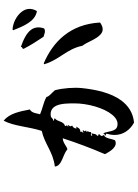

<svg xmlns="http://www.w3.org/2000/svg" viewBox="127 -895 746 1040"><g transform="rotate(-90 500.0 -375.0)"><path d="M960 -548C978 -578 974 -606 958 -628C936 -659 893 -679 860 -680L856 -677C878 -622 903 -557 960 -548ZM866 -509C876 -538 872 -560 860 -578C840 -607 799 -623 766 -635C765 -623 753 -630 756 -619C775 -582 798 -546 821 -512C834 -509 850 -499 866 -509ZM898 -206C889 -368 794 -461 677 -511L672 -509C694 -429 755 -387 772 -302C792 -277 807 -226 834 -203C850 -189 870 -186 898 -206ZM543 -306C547 -346 543 -408 531 -451C520 -465 496 -482 495 -496C463 -514 435 -516 401 -531C405 -540 406 -577 427 -586C417 -638 406 -698 366 -728C336 -671 334 -592 311 -522C239 -506 197 -460 118 -451C120 -412 184 -408 211 -383C225 -384 246 -408 271 -408C246 -331 216 -251 185 -180C200 -150 226 -108 260 -125C270 -145 268 -177 289 -186C278 -198 286 -204 295 -212C292 -215 283 -213 285 -222C298 -230 292 -237 298 -251C291 -255 286 -243 285 -251C287 -263 298 -248 305 -257C303 -270 314 -269 305 -280C305 -280 313 -279 314 -283C302 -289 315 -293 314 -299C307 -303 302 -291 301 -299C305 -302 309 -303 305 -312C327 -315 325 -322 334 -335C328 -336 325 -330 324 -335C325 -347 331 -353 340 -357C334 -367 334 -369 343 -377C338 -384 336 -373 334 -380C347 -386 338 -386 337 -396C364 -401 360 -438 379 -451C377 -457 366 -453 366 -460C382 -460 378 -471 392 -473C420 -477 437 -464 447 -444C460 -417 460 -376 460 -344C460 -274 436 -186 399 -141C382 -120 362 -108 340 -112C321 -115 315 -128 310 -145C307 -158 304 -174 298 -190C298 -190 296 -178 286 -181C284 -170 299 -179 295 -167C291 -154 289 -141 289 -129C288 -80 318 -42 356 -22C409 -27 447 -53 475 -90C517 -146 535 -228 543 -306Z"/></g></svg>

Font: Yuji Syuku Std R
Style: Regular
Weight: 400
Designer: Kataoka Yuji
Foundry: Kinuta Font Factory
Version: Version 3.000;hotconv 1.0.111;makeotfexe 2.5.65597